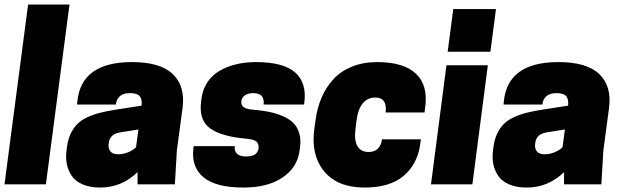

<svg xmlns="http://www.w3.org/2000/svg" viewBox="-21 -820 2777 854"><path d="M-1 0 104 -799.8H288.1L183.1 0Z M590.8 0V-54.2Q519.5 14.2 424.8 14.2Q379.9 14.2 347.4 0.5Q314.9 -13.2 298.6 -37.1Q282.2 -61 276.4 -89.6Q270.5 -118.2 274.9 -150.9L276.9 -166Q281.2 -199.7 293.2 -225.1Q305.2 -250.5 322.3 -267.8Q339.4 -285.2 365.7 -297.6Q392.1 -310.1 420.2 -317.4Q448.2 -324.7 486.8 -331.1L608.9 -350.1Q611.8 -379.4 600.1 -392.6Q588.4 -405.8 556.6 -405.8Q526.9 -405.8 511.5 -391.4Q496.1 -377 494.6 -355H321.8L322.8 -366.2Q338.4 -543.9 565.9 -543.9Q692.4 -543.9 748 -490Q803.7 -436 791 -339.8L765.6 -149.9L756.8 0ZM504.9 -133.8Q527.3 -133.8 549.1 -142.8Q570.8 -151.9 584 -165L594.7 -244.1L517.6 -231.9Q467.8 -225.1 462.9 -185.1L461.9 -175.8Q460.4 -158.2 470.7 -146Q481 -133.8 504.9 -133.8Z M1074.2 -124Q1104 -124 1116.7 -136Q1129.4 -147.9 1129.4 -165Q1129.4 -183.1 1117.7 -191.7Q1106 -200.2 1074.2 -203.1Q962.4 -212.9 912.6 -249.8Q862.8 -286.6 873.5 -369.1L875.5 -383.8Q880.9 -424.3 902.6 -455.8Q924.3 -487.3 957.5 -506.1Q990.7 -524.9 1031 -534.4Q1071.3 -543.9 1117.2 -543.9Q1239.3 -543.9 1291.7 -497.8Q1344.2 -451.7 1332.5 -362.8L1331.5 -355H1151.4Q1157.7 -405.8 1104.5 -405.8Q1081.1 -405.8 1066.7 -394.8Q1052.2 -383.8 1052.2 -365.2Q1052.2 -350.1 1064.7 -342Q1077.1 -334 1106.4 -332Q1146 -328.6 1176.8 -322.3Q1207.5 -315.9 1236.3 -303.7Q1265.1 -291.5 1283 -273.9Q1300.8 -256.3 1309.6 -228.5Q1318.4 -200.7 1313.5 -165L1311.5 -149.9Q1301.3 -74.7 1235.6 -30.3Q1169.9 14.2 1061.5 14.2Q938.5 14.2 883.5 -32Q828.6 -78.1 839.4 -162.1L840.3 -169.9H1023.4Q1020.5 -147.9 1033.2 -136Q1045.9 -124 1074.2 -124Z M1564.9 -284.2 1560.1 -246.1Q1553.7 -196.3 1568.8 -170.2Q1584 -144 1619.1 -144Q1645.5 -144 1660.4 -159.7Q1675.3 -175.3 1678.2 -200.2H1851.1L1848.1 -178.2Q1835.4 -88.9 1773.9 -37.4Q1712.4 14.2 1601.1 14.2Q1480 14.2 1420.7 -58.1Q1361.3 -130.4 1377 -246.1L1382.3 -284.2Q1389.6 -340.3 1409.7 -386.7Q1429.7 -433.1 1462.9 -468.8Q1496.1 -504.4 1545.7 -524.2Q1595.2 -543.9 1657.2 -543.9Q1773.9 -543.9 1828.9 -492.4Q1883.8 -440.9 1870.1 -341.8L1867.2 -319.8H1694.3Q1702.1 -386.2 1647.9 -386.2Q1614.3 -386.2 1592.8 -360.6Q1571.3 -335 1564.9 -284.2Z M1896 0 1964.8 -529.8H2148.9L2080.1 0ZM2185.1 -779.8 2160.2 -589.8H1970.2L1995.1 -779.8Z M2487.8 0V-54.2Q2416.5 14.2 2321.8 14.2Q2276.9 14.2 2244.4 0.5Q2211.9 -13.2 2195.6 -37.1Q2179.2 -61 2173.3 -89.6Q2167.5 -118.2 2171.9 -150.9L2173.8 -166Q2178.2 -199.7 2190.2 -225.1Q2202.1 -250.5 2219.2 -267.8Q2236.3 -285.2 2262.7 -297.6Q2289.1 -310.1 2317.1 -317.4Q2345.2 -324.7 2383.8 -331.1L2505.9 -350.1Q2508.8 -379.4 2497.1 -392.6Q2485.4 -405.8 2453.6 -405.8Q2423.8 -405.8 2408.4 -391.4Q2393.1 -377 2391.6 -355H2218.8L2219.7 -366.2Q2235.4 -543.9 2462.9 -543.9Q2589.4 -543.9 2645 -490Q2700.7 -436 2688 -339.8L2662.6 -149.9L2653.8 0ZM2401.9 -133.8Q2424.3 -133.8 2446 -142.8Q2467.8 -151.9 2481 -165L2491.7 -244.1L2414.6 -231.9Q2364.7 -225.1 2359.9 -185.1L2358.9 -175.8Q2357.4 -158.2 2367.7 -146Q2377.9 -133.8 2401.9 -133.8Z"/></svg>

Font: Cooper Hewitt
Style: Heavy Italic
Weight: 714
Designer: Village Type and Design LLC
Foundry: Cooper Hewitt Smithsonian Design Museum
Version: 1.000